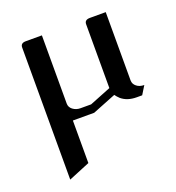

<svg xmlns="http://www.w3.org/2000/svg" viewBox="-99 -392 606 661"><g transform="rotate(-20 204.0 -62.0)"><path d="M47.9 188V-295.9Q47.9 -312 66.9 -312H126V-62Q126 -48.8 137.2 -40Q149.4 -30.8 165 -30.8H204.1L282.2 -62V-295.9Q282.2 -312 301.8 -312H359.9V-62Q359.9 -48.3 371.1 -39.6Q381.8 -30.8 398.9 -30.8L379.9 0H359.9Q325.7 0 304.2 -18.1Q294.9 -26.9 290 -34.2L204.1 0H126V155.8Z"/></g></svg>

Font: Hhenum
Style: Regular
Weight: 400
Designer: T. Christopher White
Version: Version 1.0